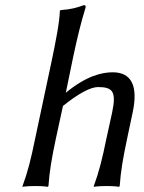

<svg xmlns="http://www.w3.org/2000/svg" viewBox="-20 -718 554 741"><path d="M390 -180C375 -106 362 -54 342 0V3C342 3 357 0 392 0C426 0 439 3 439 3L442 0C446 -57 454 -104 470 -180L492 -284C514 -387 487 -439 415 -439C376 -439 315 -427 234 -360L263 -501C279 -575 291 -626 310 -688C312 -695 310 -698 303 -698C276 -688 255 -682 214 -679L211 -676C210 -633 195 -557 179 -481L115 -180C100 -106 87 -54 67 0V3C67 3 82 0 117 0C151 0 164 3 164 3L167 0C171 -57 179 -104 195 -180L223 -309C281 -356 329 -382 358 -382C414 -382 430 -366 413 -285Z"/></svg>

Font: Libertinus Sans
Style: Italic
Weight: 400
Italic angle: -12°
Designer: Philipp H. Poll, Khaled Hosny
Foundry: Caleb Maclennan
Version: Version 7.050;RELEASE